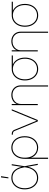

<svg xmlns="http://www.w3.org/2000/svg" viewBox="1395 -2163 972 3802"><g transform="rotate(-90 1881.0 -262.0)"><path d="M258.8 7.8Q192.4 7.8 141.1 -26.6Q89.8 -61 61 -121.1Q32.2 -181.2 32.2 -257.8Q32.2 -335 61 -394.8Q89.8 -454.6 141.1 -489Q192.4 -523.4 258.8 -523.4Q350.6 -523.4 404.8 -466.1Q459 -408.7 478.5 -318.4L508.3 -515.6H531.2L490.7 -260.3L538.6 0H515.6L480.5 -197.8Q469.2 -140.1 440.7 -93.5Q412.1 -46.9 366.5 -19.5Q320.8 7.8 258.8 7.8ZM469.7 -258.3 464.4 -287.6Q453.6 -349.6 427.7 -397.7Q401.9 -445.8 360.1 -473.4Q318.4 -501 258.8 -501Q199.2 -501 153.1 -470Q106.9 -439 80.8 -384Q54.7 -329.1 54.7 -257.8Q54.7 -186.5 80.8 -131.6Q106.9 -76.7 153.1 -45.7Q199.2 -14.6 258.8 -14.6Q318.4 -14.6 361.3 -43Q404.3 -71.3 430.2 -118.9Q456.1 -166.5 464.4 -223.1ZM250 -582 269 -727.5H293.5L270.5 -582Z M636.7 204.1V-257.8Q636.7 -338.4 665.8 -397.9Q694.8 -457.5 745.6 -490.5Q796.4 -523.4 860.4 -523.4Q924.8 -523.4 975.6 -490.5Q1026.4 -457.5 1055.7 -397.9Q1085 -338.4 1085 -257.8Q1085 -177.2 1055.2 -117.4Q1025.4 -57.6 974.4 -24.9Q923.3 7.8 858.4 7.8Q809.6 7.8 768.3 -11.2Q727.1 -30.3 698.7 -63.2Q670.4 -96.2 659.7 -136.7H659.2V204.1ZM858.4 -14.6Q916.5 -14.6 962.6 -44.4Q1008.8 -74.2 1035.6 -128.7Q1062.5 -183.1 1062.5 -257.8Q1062.5 -332.5 1036.1 -387.2Q1009.8 -441.9 964.1 -471.4Q918.5 -501 860.4 -501Q800.8 -501 755.4 -470.2Q710 -439.5 684.6 -384.8Q659.2 -330.1 659.2 -257.8Q659.2 -183.1 684.1 -128.7Q709 -74.2 753.9 -44.4Q798.8 -14.6 858.4 -14.6Z M1377.9 0 1187.5 -461.4Q1173.8 -493.2 1126.5 -493.2H1114.7V-515.6H1126.5Q1189 -515.6 1209 -467.3L1334 -164.1Q1348.1 -129.4 1362.8 -93.3Q1377.4 -57.1 1391.6 -22Q1405.8 -57.1 1420.2 -93Q1434.6 -128.9 1449.2 -164.1L1594.2 -515.6H1618.2L1405.3 0Z M1723.1 -335.9V0H1700.7V-515.6H1723.1V-415.5Q1744.6 -469.7 1793.9 -496.6Q1843.3 -523.4 1900.9 -523.4Q1957 -523.4 1999.8 -499.8Q2042.5 -476.1 2066.9 -434.1Q2091.3 -392.1 2091.3 -335.9V204.1H2068.8V-335.9Q2068.8 -410.2 2022 -455.6Q1975.1 -501 1900.9 -501Q1850.1 -501 1809.8 -479.7Q1769.5 -458.5 1746.3 -421.1Q1723.1 -383.8 1723.1 -335.9Z M2415.5 7.8Q2349.1 7.8 2297.9 -25.6Q2246.6 -59.1 2217.8 -118.2Q2189 -177.2 2189 -253.9Q2189 -331.1 2217.8 -389.9Q2246.6 -448.7 2297.9 -482.2Q2349.1 -515.6 2415.5 -515.6H2684.1V-493.2H2506.3Q2568.4 -465.8 2604.7 -403.1Q2641.1 -340.3 2641.1 -253.9Q2641.1 -177.2 2612.3 -118.2Q2583.5 -59.1 2532.7 -25.6Q2481.9 7.8 2415.5 7.8ZM2415.5 -493.2Q2356 -493.2 2309.8 -463.1Q2263.7 -433.1 2237.5 -379.2Q2211.4 -325.2 2211.4 -253.9Q2211.4 -182.6 2237.5 -128.7Q2263.7 -74.7 2309.8 -44.7Q2356 -14.6 2415.5 -14.6Q2475.1 -14.6 2521 -44.7Q2566.9 -74.7 2592.8 -128.7Q2618.7 -182.6 2618.7 -253.9Q2618.7 -325.2 2592.8 -379.2Q2566.9 -433.1 2521 -463.1Q2475.1 -493.2 2415.5 -493.2Z M2786.6 -335.9V0H2764.2V-515.6H2786.6V-415.5Q2808.1 -469.7 2857.4 -496.6Q2906.7 -523.4 2964.4 -523.4Q3020.5 -523.4 3063.2 -499.8Q3106 -476.1 3130.4 -434.1Q3154.8 -392.1 3154.8 -335.9V204.1H3132.3V-335.9Q3132.3 -410.2 3085.4 -455.6Q3038.6 -501 2964.4 -501Q2913.6 -501 2873.3 -479.7Q2833 -458.5 2809.8 -421.1Q2786.6 -383.8 2786.6 -335.9Z M3479 7.8Q3412.6 7.8 3361.3 -25.6Q3310.1 -59.1 3281.2 -118.2Q3252.4 -177.2 3252.4 -253.9Q3252.4 -331.1 3281.2 -389.9Q3310.1 -448.7 3361.3 -482.2Q3412.6 -515.6 3479 -515.6H3747.6V-493.2H3569.8Q3631.8 -465.8 3668.2 -403.1Q3704.6 -340.3 3704.6 -253.9Q3704.6 -177.2 3675.8 -118.2Q3647 -59.1 3596.2 -25.6Q3545.4 7.8 3479 7.8ZM3479 -493.2Q3419.4 -493.2 3373.3 -463.1Q3327.1 -433.1 3301 -379.2Q3274.9 -325.2 3274.9 -253.9Q3274.9 -182.6 3301 -128.7Q3327.1 -74.7 3373.3 -44.7Q3419.4 -14.6 3479 -14.6Q3538.6 -14.6 3584.5 -44.7Q3630.4 -74.7 3656.2 -128.7Q3682.1 -182.6 3682.1 -253.9Q3682.1 -325.2 3656.2 -379.2Q3630.4 -433.1 3584.5 -463.1Q3538.6 -493.2 3479 -493.2Z"/></g></svg>

Font: Inter Display Thin
Style: Regular
Weight: 100
Designer: Rasmus Andersson
Foundry: rsms
Version: Version 4.000;git-a52131595